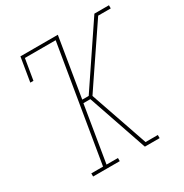

<svg xmlns="http://www.w3.org/2000/svg" viewBox="-169 -870 965 1005"><g transform="rotate(-30 313.5 -367.5)"><path d="M107 0V-19H178L294 -716H108L87 -590H68L92 -735H318L259 -377H298L539 -735H627V-716H551L354 -425L315 -367L435 -19H509V0H420L416 -11L297 -358H255L199 -19H268V0Z"/></g></svg>

Font: Iosevka Etoile Thin Oblique
Style: Regular
Weight: 100
Italic angle: -9°
Designer: Belleve Invis
Foundry: Belleve Invis
Version: Version 15.5.2; ttfautohint (v1.8.4)